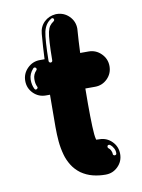

<svg xmlns="http://www.w3.org/2000/svg" viewBox="-89 -861 679 921"><g transform="rotate(-10 250.5 -400.0)"><path d="M350.5 0H348Q317.8 0 288.1 -7.4Q258.4 -14.9 231.7 -33.2Q205.9 -52.5 190.3 -78Q174.8 -103.5 167.8 -129.2Q158.4 -162.9 155.4 -196.5Q152.5 -230.2 152.5 -266.3L153 -348Q153 -383.2 153.5 -423.8H133.7Q98 -423.8 73 -448.8Q48 -473.8 48 -509.4Q48 -545 73.5 -570.5Q99 -596 134.7 -596H157.4Q159.9 -655.4 165.3 -718.3Q167.8 -752.5 190.6 -774.8Q213.4 -797 247.5 -799.5H250.5Q287.1 -799.5 312.4 -774.3Q337.6 -749 337.6 -713.4L337.1 -705.4Q333.2 -653.5 331.2 -603.5Q330.7 -599.5 330.7 -596H371.8Q407.4 -596 432.9 -570.5Q458.4 -545 458.4 -509.4Q458.4 -473.8 433.4 -448.8Q408.4 -423.8 372.8 -423.8H325.7Q325.2 -383.2 325.2 -348Q325.2 -284.2 327 -238.9Q328.7 -193.6 333.2 -177.2Q333.7 -175.7 333.9 -175Q334.2 -174.3 334.2 -174Q334.2 -173.8 334.2 -172.8Q335.1 -172.8 337.6 -172.8Q340.6 -172.3 348 -172.3H349.5Q385.1 -172.3 410.4 -147Q435.6 -121.8 435.6 -85.6Q435.6 -50 410.6 -25Q385.6 0 350.5 0ZM183.7 -575.2Q187.1 -575.2 189.9 -577.7Q192.6 -580.2 192.6 -583.7Q193.6 -688.1 201 -721.8Q205.4 -740.1 212.4 -749.8Q219.3 -759.4 231.7 -767.8Q235.6 -770.8 235.6 -774.8Q235.6 -778.2 233.4 -780.9Q231.2 -783.7 227.2 -783.7Q224.8 -783.7 222.3 -781.7Q193.6 -765.3 184.2 -725.7Q176.2 -687.6 174.8 -584.2Q174.8 -580.7 177.5 -578Q180.2 -575.2 183.7 -575.2ZM91.6 -459.9 96 -461.4Q101 -464.4 101 -468.3L100 -472.3Q92.6 -487.1 92.6 -505.9V-511.4Q93.1 -533.2 108.9 -550Q111.9 -553 111.9 -556.4Q111.9 -559.9 109.2 -562.6Q106.4 -565.3 102.5 -565.3Q102 -565.3 102 -565.3Q99 -564.9 96.5 -562.4Q75.7 -539.6 74.8 -512.4V-508.9Q74.8 -484.7 84.7 -464.9Q87.1 -459.9 91.6 -459.9ZM409.4 -83.7Q412.4 -83.7 415.1 -85.6Q417.8 -87.6 417.8 -91.1V-95Q417.8 -106.9 411.4 -117.8Q405.4 -129.2 395 -137.1Q393.1 -138.1 390.1 -138.1Q385.6 -138.1 383.7 -135.6Q381.7 -133.2 381.7 -129.2Q381.7 -125.2 385.1 -122.3Q387.1 -121.3 390.3 -117.8Q393.6 -114.4 396 -109.4Q400.5 -99.5 400.5 -94.1V-91.6Q400.5 -88.6 402.7 -86.4Q405 -84.2 408.4 -83.7Z"/></g></svg>

Font: AKL FREE 002
Style: Regular
Weight: 400
Designer: AKL
Foundry: AKL
Version: Version 1.00;August 17, 2024;FontCreator 13.0.0.2675 64-bit